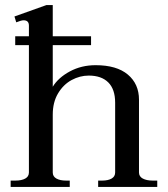

<svg xmlns="http://www.w3.org/2000/svg" viewBox="-20 -737 662 757"><path d="M600 -25V0H367V-25H383Q406 -25 420 -33Q434 -41 434 -57V-332Q434 -385 407 -412Q380 -439 330 -439Q295 -439 262.5 -421.5Q230 -404 209 -369Q188 -334 188 -285V-57Q188 -41 202.5 -33Q217 -25 240 -25H255V0H22V-25H41Q65 -25 79.5 -33Q94 -41 94 -57V-559H40V-594H94V-636Q94 -657 73 -657Q64 -657 44 -649L37 -672L163 -717H188V-594H339V-559H188V-395Q210 -431 255.5 -455.5Q301 -480 357 -480Q440 -480 484 -443Q528 -406 528 -344V-57Q528 -41 543 -33Q558 -25 582 -25Z"/></svg>

Font: TavirajRegular
Style: Regular
Weight: 400
Designer: Katatrad Team
Foundry: CadsonDemak
Version: Version 1.000